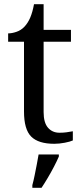

<svg xmlns="http://www.w3.org/2000/svg" viewBox="-20 -679 392 920"><path d="M240 10Q164 10 129.5 -24.5Q95 -59 95 -145V-479H19V-519Q37 -519 59 -526.5Q81 -534 97 -551Q114 -569 125 -595Q136 -621 143 -659H189V-536H320V-479H189V-142Q189 -91 210 -67Q231 -43 265 -43Q283 -43 298 -45Q313 -47 329 -50V-6Q316 0 290 5Q264 10 240 10ZM135 208Q141 186 146 161Q151 136 156 110.5Q161 85 165 61H262V71Q253 92 239 119Q225 146 209 173Q193 200 179 221H135Z"/></svg>

Font: Noto Serif Lao
Style: Regular
Weight: 400
Designer: Monotype Design Team
Foundry: Monotype Imaging Inc.
Version: Version 2.003